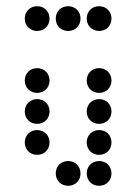

<svg xmlns="http://www.w3.org/2000/svg" viewBox="-20 -610 440 620"><path d="M100 -510C123 -510 140 -527 140 -550C140 -573 123 -590 100 -590C77 -590 60 -573 60 -550C60 -527 77 -510 100 -510ZM200 -510C223 -510 240 -527 240 -550C240 -573 223 -590 200 -590C177 -590 160 -573 160 -550C160 -527 177 -510 200 -510ZM300 -510C323 -510 340 -527 340 -550C340 -573 323 -590 300 -590C277 -590 260 -573 260 -550C260 -527 277 -510 300 -510ZM100 -310C123 -310 140 -327 140 -350C140 -373 123 -390 100 -390C77 -390 60 -373 60 -350C60 -327 77 -310 100 -310ZM300 -310C323 -310 340 -327 340 -350C340 -373 323 -390 300 -390C277 -390 260 -373 260 -350C260 -327 277 -310 300 -310ZM100 -210C123 -210 140 -227 140 -250C140 -273 123 -290 100 -290C77 -290 60 -273 60 -250C60 -227 77 -210 100 -210ZM300 -210C323 -210 340 -227 340 -250C340 -273 323 -290 300 -290C277 -290 260 -273 260 -250C260 -227 277 -210 300 -210ZM100 -110C123 -110 140 -127 140 -150C140 -173 123 -190 100 -190C77 -190 60 -173 60 -150C60 -127 77 -110 100 -110ZM300 -110C323 -110 340 -127 340 -150C340 -173 323 -190 300 -190C277 -190 260 -173 260 -150C260 -127 277 -110 300 -110ZM200 -10C223 -10 240 -27 240 -50C240 -73 223 -90 200 -90C177 -90 160 -73 160 -50C160 -27 177 -10 200 -10ZM300 -10C323 -10 340 -27 340 -50C340 -73 323 -90 300 -90C277 -90 260 -73 260 -50C260 -27 277 -10 300 -10Z"/></svg>

Font: TINY 5x3 80
Style: Regular
Weight: 200
Designer: Jack Halten Fahnestock
Foundry: Velvetyne Type Foundry
Version: Version 1.002;hotconv 1.0.109;makeotfexe 2.5.65596